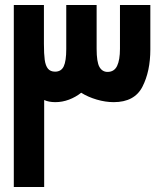

<svg xmlns="http://www.w3.org/2000/svg" viewBox="-20 -745 640 765"><path d="M35 -725H155V-570.5Q155 -530 158.2 -506.5Q161.5 -483 171.2 -471.2Q181 -459.5 199.5 -459.5Q224 -459.5 234 -480.8Q244 -502 244 -549.5V-725H365V-550.5Q365 -498 376.2 -478.2Q387.5 -458.5 408.5 -458.5Q435 -458.5 446.5 -482.2Q458 -506 458 -550.5V-725H579V-548Q579 -461 547.5 -399.5Q516 -338 433 -338Q400.5 -338 365.5 -348.2Q330.5 -358.5 303.5 -375.5Q281.5 -358 254.8 -348Q228 -338 200.5 -338Q174.5 -338 156 -346.5V0H35Z"/></svg>

Font: JuliaMono Black
Style: Italic
Weight: 900
Italic angle: -9°
Monospace: yes
Designer: cormullion
Foundry: corm
Version: Version 0.057; ttfautohint (v1.8.4)